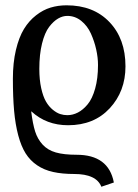

<svg xmlns="http://www.w3.org/2000/svg" viewBox="-20 -463 523 727"><path d="M234.9 -26.9Q255.4 -26.9 274.9 -36.9Q294.4 -46.9 312 -68.1Q329.6 -89.4 340.3 -127.7Q351.1 -166 351.1 -216.8Q351.1 -245.1 344.2 -275.9Q337.4 -306.6 324.2 -335.9Q311 -365.2 287.6 -384Q264.2 -402.8 234.9 -402.8Q217.3 -402.8 200 -392.8Q182.6 -382.8 166 -361.1Q149.4 -339.4 139.2 -298.3Q128.9 -257.3 128.9 -202.1Q128.9 -161.1 136 -129.2Q143.1 -97.2 154.1 -78.4Q165 -59.6 179.7 -47.6Q194.3 -35.6 207.8 -31.2Q221.2 -26.9 234.9 -26.9ZM455.1 -211.9Q455.1 -117.2 395.5 -53Q335.9 11.2 237.8 11.2Q155.8 11.2 99.1 -41H98.1Q104 5.9 113 34.7Q122.1 63.5 141.4 84.5Q160.6 105.5 191.4 114.3Q222.2 123 270 123Q391.1 123 411.1 228L363.8 244.1Q344.7 195.8 261.2 195.8Q215.3 195.8 181.2 188.2Q147 180.7 120.6 162.8Q94.2 145 77.1 117.9Q60.1 90.8 49.1 49.6Q38.1 8.3 33.4 -43.5Q28.8 -95.2 28.8 -165Q28.8 -225.6 40.3 -273.9Q51.8 -322.3 70.8 -353.3Q89.8 -384.3 116.5 -405Q143.1 -425.8 171.6 -434.3Q200.2 -442.9 231.9 -442.9Q334 -442.9 394.5 -379.4Q455.1 -315.9 455.1 -211.9Z"/></svg>

Font: Common Serif SemiBold
Style: Regular
Weight: 600
Designer: Philipp H. Poll, Khaled Hosny
Foundry: Stefan Peev, Context Ltd.
Version: Version 1.026